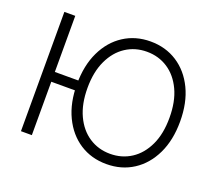

<svg xmlns="http://www.w3.org/2000/svg" viewBox="-123 -914 1261 1100"><g transform="rotate(20 507.5 -363.5)"><path d="M163 -727.3V0H96.6V-727.3ZM317.1 -385.3V-325.6H105.3V-385.3ZM934.7 -363.6Q934.7 -250 894.4 -166Q854 -82 783 -36Q712 9.9 620 9.9Q528.1 9.9 457.2 -36Q386.4 -82 346.1 -166Q305.8 -250 305.8 -363.6Q305.8 -477.3 346.1 -561.3Q386.4 -645.2 457.4 -691.2Q528.4 -737.2 620 -737.2Q712 -737.2 783 -691.2Q854 -645.2 894.4 -561.4Q934.7 -477.6 934.7 -363.6ZM870 -363.6Q870 -461.6 837.4 -531.2Q804.7 -600.9 748.2 -637.8Q691.8 -674.7 620 -674.7Q548.7 -674.7 492.2 -637.8Q435.7 -600.9 402.9 -531.2Q370 -461.6 370 -363.6Q370 -266.3 402.5 -196.6Q435 -126.8 491.7 -89.7Q548.3 -52.6 620 -52.6Q691.8 -52.6 748.4 -89.5Q805 -126.4 837.7 -196.2Q870.4 -266 870 -363.6Z"/></g></svg>

Font: Inter UI Light
Style: Regular
Weight: 300
Designer: Rasmus Andersson
Foundry: rsms
Version: 3.2;8d6f07862